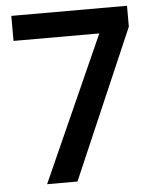

<svg xmlns="http://www.w3.org/2000/svg" viewBox="-51 -743 629 787"><g transform="rotate(-5 263.5 -350.0)"><path d="M111 0 378 -597H25V-700H501V-614L236 0Z"/></g></svg>

Font: DM Sans 36pt SemiBold
Style: Regular
Weight: 600
Designer: Colophon Foundry, Jonny Pinhorn
Foundry: Colophon Foundry
Version: Version 4.004;gftools[0.9.30]